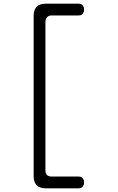

<svg xmlns="http://www.w3.org/2000/svg" viewBox="-20 -872 640 1044"><path d="M230 152Q196 152 179.5 135.5Q163 119 163 85V-785Q163 -819 179.5 -835.5Q196 -852 230 -852H408Q422 -852 429.5 -843Q437 -834 437 -820Q437 -806 429.5 -797Q422 -788 408 -788H261Q244 -788 235.5 -778Q227 -768 227 -751V54Q227 71 235.5 79.5Q244 88 261 88H408Q422 88 429.5 97Q437 106 437 120Q437 134 429.5 143Q422 152 408 152Z"/></svg>

Font: Maple Mono NL ExtraLight
Style: Regular
Weight: 275
Monospace: yes
Designer: subframe7536
Version: Version 7.000